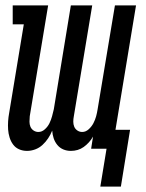

<svg xmlns="http://www.w3.org/2000/svg" viewBox="-20 -550 540 710"><path d="M351 140 374 0H317L324 -45Q324 -45 324 -45Q324 -45 324 -45Q318 -34 309 -24Q300 -14 289.5 -6.5Q279 1 267 4.5Q255 8 242 8Q242 8 242 8Q242 8 242 8Q227 8 214 2.5Q201 -3 192 -14Q183 -25 178.5 -38.5Q174 -52 173 -67Q167 -52 158 -38.5Q149 -25 137 -14Q125 -3 110 2.5Q95 8 80 8Q80 8 80 8Q80 8 80 8Q64 8 50.5 2Q37 -4 28.5 -15.5Q20 -27 15.5 -41.5Q11 -56 10 -71Q9 -86 10 -101.5Q11 -117 14 -133L68 -460H27V-530H158L90 -120Q89 -110 89 -100Q89 -90 92.5 -81.5Q96 -73 104 -67.5Q112 -62 122 -62Q135 -62 146 -72Q157 -82 163 -94.5Q169 -107 172.5 -120Q176 -133 179 -146L242 -530H321L253 -120Q251 -110 251 -100Q251 -90 254.5 -81.5Q258 -73 266 -67.5Q274 -62 284 -62Q297 -62 308 -72Q319 -82 325.5 -94.5Q332 -107 335.5 -120Q339 -133 341 -146L405 -530H483L407 -70H461L427 140Z"/></svg>

Font: Iosevka Slab
Style: Italic
Weight: 400
Italic angle: -9°
Monospace: yes
Designer: Belleve Invis
Foundry: Belleve Invis
Version: Version 11.1.0; ttfautohint (v1.8.3)